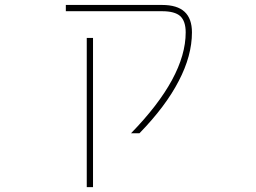

<svg xmlns="http://www.w3.org/2000/svg" viewBox="-20 -565 1040 779"><path d="M332 194.3V-411.1H357.4V194.3ZM511.7 -24.4Q733.4 -252 733.4 -433.6Q733.4 -479.5 710.9 -500Q688.5 -519.5 637.7 -519.5H247.1V-544.9H637.7Q699.2 -544.9 729 -517.1Q758.8 -489.3 758.8 -433.6Q758.8 -338.9 705.1 -236.3Q652.3 -133.8 545.9 -24.4Z"/></svg>

Font: Mgen+ 1mn thin
Style: Regular
Weight: 100
Designer: [Source Han Sans]
Ryoko NISHIZUKA  (kana & ideographs); Paul D. Hunt (Latin, Greek & Cyrillic); Wenlong ZHANG  (bopomofo
Version: Version 1.059.20150602